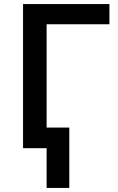

<svg xmlns="http://www.w3.org/2000/svg" viewBox="-20 -734 584 951"><path d="M94.2 -713.9H522V-613.8H210.9V-102.1H323.2V196.8H210.9V0H94.2Z"/></svg>

Font: OpenSans-Semibold
Style: Regular
Weight: 600
Foundry: Ascender Corporation
Version: Version 1.10